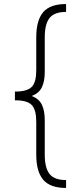

<svg xmlns="http://www.w3.org/2000/svg" viewBox="-20 -785 390 949"><path d="M306.6 144Q228 144 193.6 103.5Q159.2 63 159.2 -21V-183.1Q159.2 -240.2 138.7 -263.9Q118.2 -287.6 63.5 -289.1H53.7V-332.5H64.5Q118.7 -334.5 138.9 -357.7Q159.2 -380.9 159.2 -438V-600.1Q159.2 -684.6 193.6 -724.9Q228 -765.1 306.6 -765.1V-726.1Q249 -726.1 225.1 -696.3Q201.2 -666.5 201.2 -600.1V-428.2Q201.2 -383.3 187 -353.8Q172.9 -324.2 136.7 -310.5Q172.9 -296.9 187 -267.3Q201.2 -237.8 201.2 -192.4V-21Q201.2 45.4 225.1 75.2Q249 105 306.6 105Z"/></svg>

Font: Inter Display Extra Light
Style: Regular
Weight: 200
Designer: Rasmus Andersson
Foundry: rsms
Version: Version 4.000;git-4fc901f